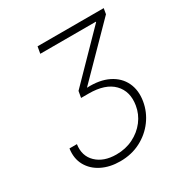

<svg xmlns="http://www.w3.org/2000/svg" viewBox="-170 -862 963 1004"><g transform="rotate(-30 311.5 -359.5)"><path d="M269.5 9.8Q207 9.8 159.4 -14.2Q111.8 -38.1 87.9 -81.3Q64 -124.5 72.3 -181.6H117.2Q107.4 -114.3 150.6 -72.8Q193.8 -31.2 270 -31.2Q326.2 -31.2 371.8 -54Q417.5 -76.7 447.3 -115.5Q477.1 -154.3 484.9 -202.6Q498 -282.2 450.4 -331.1Q402.8 -379.9 302.7 -379.9H256.8L263.7 -418.5L523.4 -684.1V-686.5H187.5L194.8 -727.5H594.2L588.4 -693.8L310.1 -410.6Q387.7 -414.1 440.2 -387.9Q492.7 -361.8 515.9 -313.5Q539.1 -265.1 528.8 -202.6Q519 -143.6 483.6 -95.5Q448.2 -47.4 393.3 -18.8Q338.4 9.8 269.5 9.8Z"/></g></svg>

Font: Inter Extra Light
Style: Italic
Weight: 200
Italic angle: -9.39999°
Designer: Rasmus Andersson
Foundry: rsms
Version: Version 4.000;git-3c8e0fc